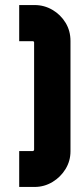

<svg xmlns="http://www.w3.org/2000/svg" viewBox="-20 -740 334 760"><path d="M56 0V-142H110Q112 -142 113.5 -144Q115 -146 115 -148V-572Q115 -574 113.5 -575.5Q112 -577 110 -577H56V-720H117Q155 -720 187.5 -701Q220 -682 239.5 -650Q259 -618 259 -578V-141Q259 -103 239.5 -71Q220 -39 187.5 -19.5Q155 0 117 0Z"/></svg>

Font: Orbitron ExtraBold
Style: Regular
Weight: 800
Designer: Matt McInerney
Foundry: The League of Moveable Type
Version: Version 2.001